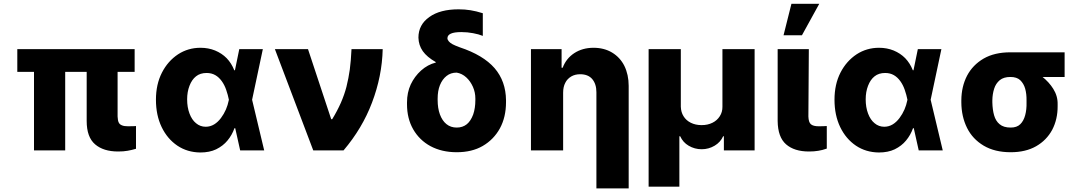

<svg xmlns="http://www.w3.org/2000/svg" viewBox="-20 -810 5817 1034"><path d="M73.2 -545.4H705.1V-422.9H73.2ZM163.1 -545.4H331.1V0H163.1ZM446.8 -158.7V-545.4H613.3V-182.6Q614.3 -160.2 619.1 -150.9Q623.5 -140.1 637.2 -134.8Q648.9 -129.9 669.9 -129.9Q686 -129.9 693.4 -130.4Q696.8 -130.4 703.1 -130.6Q709.5 -130.9 712.4 -131.3V-8.8Q688 -1.5 667 2Q645.5 5.9 616.2 5.9Q537.1 5.9 492.2 -32.7Q446.8 -71.3 446.8 -158.7Z M1058.6 11.2Q988.8 10.3 935.5 -25.4Q881.3 -62 850.6 -125.5Q819.8 -189.5 819.8 -272.9Q819.8 -356 852.1 -418.9Q883.8 -481 939 -517.6Q993.2 -552.7 1059.6 -552.7Q1102.1 -552.7 1138.2 -538.1Q1174.8 -522.9 1200.7 -496.6Q1226.6 -469.7 1241.7 -431.6H1291.5L1337.4 -273.9L1402.8 0H1273.4L1212.4 -273.9Q1208 -297.4 1197.8 -327.1Q1189 -352.5 1174.3 -373Q1159.2 -394 1139.6 -405.3Q1119.1 -417 1092.8 -417Q1058.1 -417 1035.6 -398.9Q1013.2 -381.3 1000.5 -348.1Q987.8 -315.4 987.8 -274.9Q987.8 -232.4 1000.5 -198.7Q1013.2 -164.6 1035.6 -146.5Q1058.1 -127.4 1087.9 -127.4Q1112.3 -127.4 1133.3 -140.1Q1153.3 -152.3 1169.9 -174.3Q1186 -195.8 1196.8 -220.7Q1206.5 -242.7 1212.4 -271.5L1268.6 -545.4H1395.5L1337.4 -271.5L1291.5 -119.6H1242.7Q1229.5 -82.5 1205.1 -53.2Q1181.6 -24.4 1144 -5.9Q1108.4 11.2 1058.6 11.2Z M1830.1 0H1667L1460.4 -545.4H1638.7L1763.7 -168H1769Q1795.9 -211.9 1815.9 -256.8Q1835 -300.8 1845.7 -342.3Q1857.4 -389.2 1863.8 -435.5Q1870.1 -482.9 1873 -545.4H2041Q2037.6 -399.9 1983.4 -257.3Q1931.2 -119.1 1830.1 0Z M2233.4 -607.4Q2233.4 -676.8 2292 -718.3Q2349.6 -759.8 2449.7 -759.8Q2483.9 -759.8 2513.7 -754.9Q2544.4 -750 2580.1 -738.8V-616.7Q2559.1 -625.5 2527.8 -631.3Q2497.1 -637.2 2464.4 -637.2Q2426.3 -637.2 2408.2 -628.9Q2389.6 -620.6 2389.6 -604Q2389.6 -596.2 2396.5 -587.9Q2402.3 -580.1 2417 -571.8Q2429.7 -564.9 2456.1 -555.2Q2582.5 -513.2 2643.6 -442.9Q2704.1 -372.6 2705.1 -270V-259.8Q2705.1 -179.7 2672.4 -119.1Q2639.2 -58.6 2579.6 -23.9Q2521.5 9.8 2439.5 9.8Q2359.4 9.8 2298.3 -22.9Q2238.8 -55.2 2205.1 -113.8Q2171.9 -171.9 2171.9 -248.5V-258.3Q2171.9 -311.5 2191.9 -355Q2212.4 -398.4 2247.6 -430.2Q2283.7 -462.4 2327.1 -473.1L2326.2 -476.1Q2279.3 -502.9 2256.8 -534.7Q2234.4 -566.9 2233.4 -607.4ZM2336.9 -279.3V-271.5Q2336.9 -227.1 2349.1 -193.8Q2361.8 -159.7 2384.3 -141.6Q2407.2 -123 2439.5 -123Q2471.7 -123 2494.1 -141.1Q2515.1 -158.2 2528.3 -193.4Q2540 -227.1 2540 -271.5V-279.3Q2540 -312.5 2526.9 -342.3Q2513.2 -373 2491.2 -393.1Q2468.3 -414.1 2439.5 -418.9Q2407.2 -418.9 2384.8 -400.9Q2361.8 -382.8 2349.1 -351.1Q2336.9 -320.3 2336.9 -279.3Z M3012.7 -311V0H2839.4V-545.4H3004.4V-445.3H3010.3Q3028.8 -495.1 3072.8 -523.9Q3117.2 -552.7 3176.3 -552.7Q3233.4 -552.7 3276.4 -526.9Q3319.3 -501 3342.3 -455.6Q3365.7 -407.7 3365.7 -347.7V204.6H3191.9V-313.5Q3191.9 -357.9 3168.9 -384.8Q3146.5 -410.2 3104.5 -410.2Q3077.1 -410.2 3056.6 -398.4Q3034.7 -385.3 3024.4 -364.3Q3012.7 -342.3 3012.7 -311Z M3638.7 195.3H3473.1V-545.4H3646.5V-235.4Q3647.5 -205.6 3661.1 -184.1Q3674.8 -161.6 3700.2 -148.9Q3725.6 -136.2 3758.8 -136.2Q3791.5 -136.2 3816.9 -148.9Q3841.8 -161.1 3856.4 -184.1Q3871.1 -207 3870.6 -235.4V-545.4H4043.9V0H3878.4V-76.2H3874.5Q3859.9 -43.9 3828.6 -25.4Q3796.4 -6.3 3758.8 -6.3Q3720.7 -6.3 3688.5 -25.4Q3658.2 -43 3643.1 -76.2H3638.7Z M4168 -158.7V-545.4H4335.9L4333.5 -182.6Q4334.5 -151.9 4346.7 -141.1Q4359.4 -129.9 4389.2 -129.9Q4408.2 -129.9 4414.6 -130.4Q4417.5 -130.9 4423.6 -130.9Q4429.7 -130.9 4432.6 -131.3V-9.8Q4407.7 -1 4387.2 2Q4365.2 5.9 4336.4 5.9Q4257.8 5.9 4213.4 -32.7Q4168.9 -71.3 4168 -158.7ZM4298.8 -620.1H4199.7L4242.2 -789.6H4392.1Z M4712.9 11.2Q4643.1 10.3 4589.8 -25.4Q4535.6 -62 4504.9 -125.5Q4474.1 -189.5 4474.1 -272.9Q4474.1 -356 4506.3 -418.9Q4538.1 -481 4593.3 -517.6Q4647.5 -552.7 4713.9 -552.7Q4756.3 -552.7 4792.5 -538.1Q4829.1 -522.9 4855 -496.6Q4880.9 -469.7 4896 -431.6H4945.8L4991.7 -273.9L5057.1 0H4927.7L4866.7 -273.9Q4862.3 -297.4 4852.1 -327.1Q4843.3 -352.5 4828.6 -373Q4813.5 -394 4793.9 -405.3Q4773.4 -417 4747.1 -417Q4712.4 -417 4689.9 -398.9Q4667.5 -381.3 4654.8 -348.1Q4642.1 -315.4 4642.1 -274.9Q4642.1 -232.4 4654.8 -198.7Q4667.5 -164.6 4689.9 -146.5Q4712.4 -127.4 4742.2 -127.4Q4766.6 -127.4 4787.6 -140.1Q4807.6 -152.3 4824.2 -174.3Q4840.3 -195.8 4851.1 -220.7Q4860.8 -242.7 4866.7 -271.5L4922.9 -545.4H5049.8L4991.7 -271.5L4945.8 -119.6H4897Q4883.8 -82.5 4859.4 -53.2Q4835.9 -24.4 4798.3 -5.9Q4762.7 11.2 4712.9 11.2Z M5157.2 -258.3V-270Q5157.7 -343.8 5188 -402.3Q5218.3 -460 5277.3 -494.6Q5335.9 -528.3 5421.4 -528.3Q5430.7 -521 5441.4 -502Q5450.7 -484.4 5468.8 -465.3Q5486.8 -446.3 5518.6 -437Q5556.6 -425.8 5591.8 -397.9Q5629.9 -367.7 5652.3 -331.5Q5676.8 -292.5 5675.8 -248.5V-238.8Q5676.3 -168 5646.5 -110.8Q5616.2 -54.7 5560.1 -22.5Q5503.4 9.8 5422.9 9.8Q5337.4 9.8 5277.8 -25.4Q5217.8 -61 5188 -121.1Q5157.7 -182.1 5157.2 -258.3ZM5324.2 -270V-258.3Q5325.2 -219.2 5333.5 -189.5Q5342.3 -158.2 5363.3 -141.1Q5384.3 -123 5422.9 -123Q5456.5 -123 5474.6 -141.1Q5492.7 -158.7 5501 -189.5Q5509.3 -220.2 5508.3 -258.3V-270Q5508.8 -304.2 5501 -332.5Q5493.2 -359.9 5474.1 -378.4Q5455.6 -395.5 5421.4 -395.5Q5385.3 -395.5 5364.3 -378.4Q5342.8 -360.4 5334 -332.5Q5324.7 -303.2 5324.2 -270ZM5421.4 -528.3H5713.4V-395.5H5421.4Z"/></svg>

Font: My Font
Style: Regular
Weight: 500
Designer: Rasmus Andersson
Foundry: rsms
Version: Version 0.001